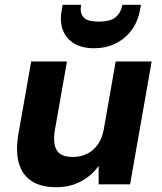

<svg xmlns="http://www.w3.org/2000/svg" viewBox="-20 -768 674 800"><path d="M214 12Q150 12 111 -14Q72 -40 58.5 -88.5Q45 -137 56 -206L110 -512H259L208 -222Q200 -168 217 -141Q234 -114 284 -114Q315 -114 341.5 -126.5Q368 -139 386.5 -164.5Q405 -190 412 -227L462 -512H612L522 0H391V-77Q363 -37 318 -12.5Q273 12 214 12ZM372 -567Q323 -567 289.5 -586.5Q256 -606 242 -642.5Q228 -679 238 -730L241 -748H318Q312 -715 327.5 -696.5Q343 -678 391 -678Q440 -678 462 -696.5Q484 -715 490 -748H567L564 -730Q555 -678 528 -642Q501 -606 461 -586.5Q421 -567 372 -567Z"/></svg>

Font: DM Sans 12pt Black
Style: Italic
Weight: 900
Italic angle: -10°
Version: Version 4.004;gftools[0.9.30]